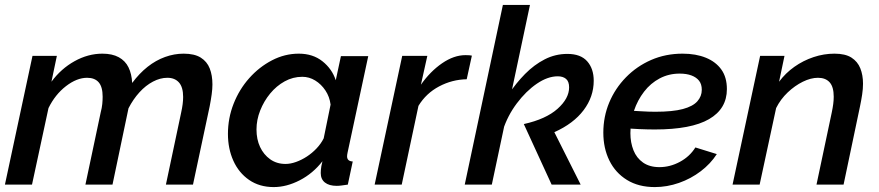

<svg xmlns="http://www.w3.org/2000/svg" viewBox="-20 -750 3570 780"><path d="M112 -523H211L189 -418Q228 -471 283 -501.5Q338 -532 396 -532Q436 -532 462.5 -517.5Q489 -503 502 -476.5Q515 -450 517 -413Q546 -452 579.5 -478.5Q613 -505 650.5 -518.5Q688 -532 726 -532Q770 -532 795.5 -516Q821 -500 832 -472Q843 -444 843 -407Q843 -389 840 -367Q837 -345 832 -319L764 0H654L716 -293Q724 -329 724 -356Q724 -396 707 -415Q690 -434 660 -434Q631 -434 601.5 -418.5Q572 -403 546.5 -375Q521 -347 502 -310L437 0H327L389 -293Q394 -312 395.5 -327.5Q397 -343 397 -357Q397 -397 381 -415.5Q365 -434 334 -434Q292 -434 248 -400Q204 -366 177 -311L110 0H0Z M1092 10Q1034 10 992 -19Q950 -48 928 -97Q906 -146 906 -206Q906 -270 929 -328.5Q952 -387 992.5 -432.5Q1033 -478 1085 -505Q1137 -532 1194 -532Q1251 -532 1290 -501Q1329 -470 1344 -424L1365 -522H1476L1392 -130Q1391 -125 1390.5 -121.5Q1390 -118 1390 -115Q1390 -95 1413 -94L1393 0Q1379 2 1368 3.5Q1357 5 1348 5Q1317 5 1300 -8.5Q1283 -22 1283 -47Q1283 -52 1283.5 -59Q1284 -66 1285.5 -75Q1287 -84 1290 -95Q1251 -45 1197.5 -17.5Q1144 10 1092 10ZM1140 -84Q1160 -84 1182.5 -92Q1205 -100 1226.5 -114Q1248 -128 1266 -147Q1284 -166 1295 -188L1323 -325Q1319 -357 1302 -382.5Q1285 -408 1260.5 -423Q1236 -438 1208 -438Q1170 -438 1136.5 -419.5Q1103 -401 1077.5 -370Q1052 -339 1037 -301Q1022 -263 1022 -224Q1022 -184 1036.5 -153Q1051 -122 1077.5 -103Q1104 -84 1140 -84Z M1614 -523H1716L1690 -406Q1728 -460 1776 -493Q1824 -526 1871 -526Q1881 -526 1887 -525.5Q1893 -525 1897 -524L1876 -428Q1817 -427 1764 -399Q1711 -371 1680 -320L1612 0H1502Z M2108 -246Q2198 -266 2245 -308Q2292 -350 2292 -395Q2292 -419 2279.5 -429.5Q2267 -440 2246 -440Q2205 -440 2161 -410Q2117 -380 2079.5 -330Q2042 -280 2023 -221L2045 -365Q2076 -412 2113 -449.5Q2150 -487 2193 -509Q2236 -531 2285 -531Q2339 -531 2365.5 -501Q2392 -471 2392 -422Q2392 -357 2351 -302.5Q2310 -248 2232 -213L2339 0H2221ZM2023 -730H2133L1978 0H1868Z M2640 10Q2574 10 2527 -19Q2480 -48 2455.5 -98Q2431 -148 2431 -211Q2431 -276 2455 -333.5Q2479 -391 2523 -436Q2567 -481 2625.5 -506.5Q2684 -532 2753 -532Q2807 -532 2847.5 -515.5Q2888 -499 2910.5 -467.5Q2933 -436 2933 -388Q2933 -308 2860.5 -266Q2788 -224 2640 -224Q2612 -224 2577 -225.5Q2542 -227 2498 -231L2513 -302Q2553 -300 2584 -298Q2615 -296 2642 -296Q2713 -296 2754 -307Q2795 -318 2813 -338.5Q2831 -359 2831 -385Q2831 -408 2820 -422Q2809 -436 2789 -443.5Q2769 -451 2741 -451Q2697 -451 2660 -431.5Q2623 -412 2596.5 -377.5Q2570 -343 2555.5 -300Q2541 -257 2541 -209Q2541 -171 2553.5 -139.5Q2566 -108 2592.5 -89.5Q2619 -71 2659 -71Q2702 -71 2742 -92.5Q2782 -114 2805 -151L2892 -124Q2867 -85 2827 -54.5Q2787 -24 2738.5 -7Q2690 10 2640 10Z M3068 -523H3167L3145 -418Q3171 -453 3207 -478.5Q3243 -504 3285 -518Q3327 -532 3370 -532Q3414 -532 3439 -516Q3464 -500 3475 -472.5Q3486 -445 3486 -410Q3486 -389 3482.5 -366Q3479 -343 3474 -319L3407 0H3297L3359 -293Q3363 -312 3365 -327.5Q3367 -343 3367 -357Q3367 -397 3350.5 -415.5Q3334 -434 3303 -434Q3274 -434 3241.5 -418Q3209 -402 3180 -374.5Q3151 -347 3133 -311L3066 0H2956Z"/></svg>

Font: Raleway Thin SemiBold
Style: Italic
Weight: 600
Italic angle: -12°
Version: Version 4.026